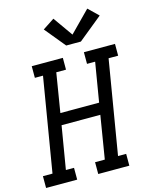

<svg xmlns="http://www.w3.org/2000/svg" viewBox="-151 -1074 911 1163"><g transform="rotate(-15 304.5 -492.5)"><path d="M-10 0V-74H50L148 -662H97V-735H292V-661H231L191 -416H434L475 -662H424V-735H619V-661H559L461 -74H512V0H317V-74H378L422 -343H179L134 -74H185V0ZM331 -802 225 -931 298 -979 385 -856 512 -985 574 -925 423 -802Z"/></g></svg>

Font: Iosevka Etoile Oblique
Style: Regular
Weight: 400
Italic angle: -9°
Designer: Belleve Invis
Foundry: Belleve Invis
Version: Version 15.5.2; ttfautohint (v1.8.4)